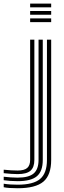

<svg xmlns="http://www.w3.org/2000/svg" viewBox="-110 -816 350 1046"><path d="M54.2 -776.2V-796.5H168.8V-776.2ZM54.2 -695.5V-715.8H168.8V-695.5ZM54.2 -735.8V-756H168.8V-735.8ZM-13.8 209.5Q-38.2 209.5 -57.6 208.1Q-77 206.8 -89.8 204V184.8Q-74.5 187.5 -54.9 188.9Q-35.2 190.2 -13.8 190.2Q71.5 190.2 108.6 158.9Q145.8 127.5 145.8 55.2V-600H168.8V55.2Q168.8 138 126.1 173.8Q83.5 209.5 -13.8 209.5ZM-13.8 171Q-34 171 -53.5 169.6Q-73 168.2 -89.8 165.8V146.8Q-70.8 149 -51.2 150.4Q-31.8 151.8 -13.8 151.8Q46.8 151.8 73.4 129Q100 106.2 100 55.2V-600H123V55.2Q123 117 91.1 144Q59.2 171 -13.8 171ZM-13.8 132.5Q-29.5 132.5 -49.1 131.1Q-68.8 129.8 -89.8 127.5V108.5Q-69.2 110.8 -49.4 111.9Q-29.5 113 -13.8 113Q22.2 113 38.2 99.1Q54.2 85.2 54.2 55V-600H77.2V55.2Q77.2 95.8 56 114.1Q34.8 132.5 -13.8 132.5Z"/></svg>

Font: Big Shoulders Inline Text Thin
Style: Bold
Weight: 700
Version: Version 2.002